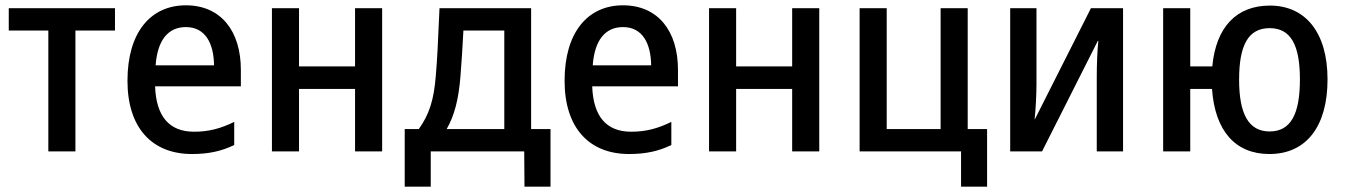

<svg xmlns="http://www.w3.org/2000/svg" viewBox="-20 -570 5063 723"><path d="M162 0H264V-455H413V-539H13V-455H162Z M703 10C766 10 815 -1 862 -24V-111C811 -86 766 -74 711 -74C617 -74 568 -132 564 -245H887V-307C887 -453 812 -550 680 -550C547 -550 460 -448 460 -266C460 -89 552 10 703 10ZM566 -324C573 -419 613 -468 680 -468C753 -468 785 -407 786 -324Z M1004 0H1106V-235H1317V0H1419V-539H1317V-320H1106V-539H1004Z M1504 133H1602V0H1954L1955 133H2053V-84H1980V-539H1635C1629 -398 1626 -342 1621 -284C1614 -194 1596 -138 1557 -84H1504ZM1662 -84C1690 -133 1707 -193 1714 -284C1718 -335 1722 -394 1725 -455H1879V-84Z M2349 10C2412 10 2461 -1 2508 -24V-111C2457 -86 2412 -74 2357 -74C2263 -74 2214 -132 2210 -245H2533V-307C2533 -453 2458 -550 2326 -550C2193 -550 2106 -448 2106 -266C2106 -89 2198 10 2349 10ZM2212 -324C2219 -419 2259 -468 2326 -468C2399 -468 2431 -407 2432 -324Z M2650 0H2752V-235H2963V0H3065V-539H2963V-320H2752V-539H2650Z M3599 133H3697V-84H3624V-539H3522V-84H3319V-539H3217V0H3599Z M3784 0H3904L4114 -416H4116C4112 -382 4110 -323 4110 -282V0H4209V-539H4088L3877 -121H3876C3880 -156 3883 -216 3883 -253V-539H3784Z M4760 10C4899 10 4979 -94 4979 -271C4979 -450 4894 -549 4762 -549C4636 -549 4559 -468 4545 -320H4462V-539H4360V0H4462V-235H4544C4555 -77 4632 10 4760 10ZM4761 -75C4681 -75 4646 -142 4646 -270C4646 -399 4680 -464 4761 -464C4841 -464 4875 -400 4875 -271C4875 -141 4841 -75 4761 -75Z"/></svg>

Font: Noto Sans SemiCondensed Medium
Style: Regular
Weight: 500
Width: 4
Designer: Monotype Design Team
Foundry: Monotype Imaging Inc.
Version: Version 2.013